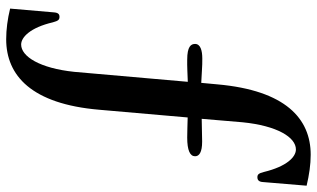

<svg xmlns="http://www.w3.org/2000/svg" viewBox="-222 -676 1025 621"><g transform="rotate(90 290.5 -365.5)"><path d="M20 -27.3 7.8 114.3C41.5 122.6 75.7 127 106.9 127C224.6 127 316.4 44.9 335 -174.3L359.9 -460C384.8 -459.5 403.8 -458.5 424.8 -458.5C466.8 -458.5 485.4 -467.8 485.4 -483.9C485.4 -497.1 473.1 -506.8 438 -506.8C426.3 -506.8 398.4 -506.3 364.3 -505.4C368.2 -550.3 372.1 -594.2 375.5 -637.7C386.7 -749 423.8 -810.1 463.4 -810.1C488.3 -810.1 518.6 -779.3 536.1 -707C540.5 -689 544.9 -685.5 553.2 -685.5C562 -685.5 567.9 -689.9 568.8 -703.1L580.6 -844.7C545.9 -853 512.2 -857.9 480.5 -857.9C363.3 -857.9 272.5 -775.9 252.9 -556.6L248 -503.9C218.8 -504.9 194.3 -507.8 169.4 -507.3C143.6 -507.3 122.1 -501.5 122.1 -483.9C122.1 -470.7 130.4 -458.5 172.9 -458.5C192.9 -458 219.7 -459.5 244.6 -460.4L212.4 -93.3C200.7 18.6 162.6 78.6 124 78.6C100.6 78.6 69.3 49.3 52.2 -23.9C47.4 -42 43.5 -45.4 34.2 -45.4C25.9 -45.4 21 -41 20 -27.3Z"/></g></svg>

Font: Stoke
Style: Regular
Weight: 400
Designer: Nicole Fally
Foundry: Nicole Fally
Version: Version 1.002